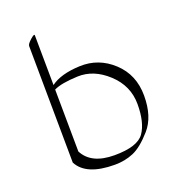

<svg xmlns="http://www.w3.org/2000/svg" viewBox="-112 -634 657 744"><g transform="rotate(-20 216.5 -262.0)"><path d="M117.2 -324.7 119.6 -68.4Q151.4 -6.8 246.8 -6.8Q342.3 -6.8 370.1 -46.9Q397.9 -86.9 397.9 -162.6Q397.9 -238.3 340.3 -291.7Q282.7 -345.2 215.3 -342.5Q147.9 -339.8 117.2 -324.7ZM117.2 -343.3Q158.2 -374 236.8 -377.2Q315.4 -380.4 374.3 -325.9Q433.1 -271.5 433.1 -184.8Q433.1 -98.1 390.6 -49.8Q348.1 -1.5 312.5 13.4Q276.9 28.3 235.8 28.3Q117.2 28.3 84.5 -35.6Q84.5 -36.1 84.5 -36.6L80.1 -517.6Q80.1 -525.9 97.7 -541.5Q115.2 -557.1 115.2 -548.8Z"/></g></svg>

Font: ML-NILA03_NewLipi
Style: Regular
Weight: 400
Designer: CLT@C-DIT
Version: Version ML-NILA03_NewLipi 2.